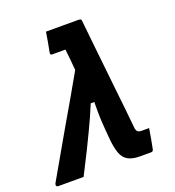

<svg xmlns="http://www.w3.org/2000/svg" viewBox="-143 -857 878 964"><g transform="rotate(-20 296.5 -375.0)"><path d="M211 -750Q255 -750 298 -750Q341 -750 385 -750Q390 -750 393 -749Q396 -748 398 -745.5Q400 -743 400 -738Q404 -696 410.5 -636.5Q417 -577 424 -510Q431 -443 438.5 -374.5Q446 -306 452.5 -246Q459 -186 463 -141Q465 -132 468.5 -127Q472 -122 478 -120Q484 -118 492 -118Q498 -118 503 -118Q508 -118 513 -118H532Q528 -91 523 -65Q518 -39 513 -12Q512 -6 508.5 -3Q505 0 499 0H441Q403 0 379.5 -12Q356 -24 344.5 -51.5Q333 -79 328 -124Q325 -155 323 -180.5Q321 -206 319.5 -230.5Q318 -255 318 -280Q318 -305 318 -335H299Q286 -303 272 -272Q258 -241 240.5 -204Q223 -167 198.5 -117.5Q174 -68 139 0Q106 0 72.5 0Q39 0 5 0Q-1 0 -4 -2.5Q-7 -5 -7 -9Q-7 -13 -5 -18Q32 -82 67.5 -144.5Q103 -207 139 -269Q175 -331 211 -393Q247 -455 283 -519Q280 -552 277.5 -581Q275 -610 272 -632H251Q239 -632 226.5 -632Q214 -632 201 -632Q196 -632 193.5 -635Q191 -638 192 -643Q197 -670 202 -696.5Q207 -723 211 -750Z"/></g></svg>

Font: RecMonoLinear Nerd Font Mono
Style: Bold Italic
Weight: 700
Italic angle: -10°
Monospace: yes
Version: Version 1.085; ttfautohint (v1.8.4.7-5d5b);Nerd Fonts 3.2.1